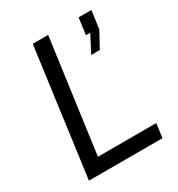

<svg xmlns="http://www.w3.org/2000/svg" viewBox="-176 -857 901 972"><g transform="rotate(-30 274.5 -371.0)"><path d="M60 0H490L501 -82H160L250 -742H160ZM438 -545 488 -636 503 -742H428L415 -645H440L388 -545Z"/></g></svg>

Font: Cheyenne Sans
Style: Italic
Weight: 400
Italic angle: -8.13011°
Designer: The Public Sans project authors (U.S. Web Design System), Libre Franklin designed by Pablo Impallari and Rodrigo Fuenzal
Foundry: The Cheyenne Sans Project Authors
Version: Version 2.007